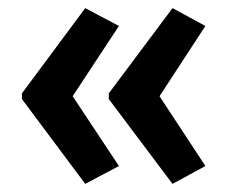

<svg xmlns="http://www.w3.org/2000/svg" viewBox="-20 -507 562 473"><path d="M34 -277 190 -487 273 -443 159 -270 273 -98 190 -54 34 -263ZM248 -277 405 -487 486 -443 373 -270 486 -98 405 -54 248 -263Z"/></svg>

Font: Noto Sans Kannada Condensed SemiBold
Style: Regular
Weight: 600
Width: 3
Designer: Jelle Bosma - Monotype Design Team
Foundry: Monotype Imaging Inc.
Version: Version 2.005; ttfautohint (v1.8.4.7-5d5b)